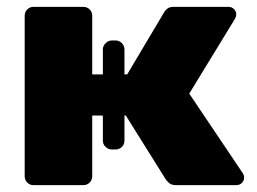

<svg xmlns="http://www.w3.org/2000/svg" viewBox="-20 -540 749 560"><path d="M78 0Q67 0 59.5 -7.5Q52 -15 52 -26V-494Q52 -505 59.5 -512.5Q67 -520 78 -520H223Q234 -520 241.5 -512.5Q249 -505 249 -494V-323H280V-396Q280 -406 288 -414Q296 -422 306 -422H317Q328 -422 335.5 -414Q343 -406 343 -396V-323H351L458 -503Q460 -508 467 -514Q474 -520 486 -520H646Q656 -520 662.5 -513.5Q669 -507 669 -498Q669 -494 667.5 -490Q666 -486 664 -483L532 -267L688 -35Q692 -29 692 -22Q692 -13 685.5 -6.5Q679 0 669 0H494Q482 0 475.5 -4.5Q469 -9 464 -16L347 -203H343V-130Q343 -119 335.5 -111.5Q328 -104 317 -104H306Q296 -104 288 -111.5Q280 -119 280 -130V-203H249V-26Q249 -15 241.5 -7.5Q234 0 223 0Z"/></svg>

Font: Rubik ExtraBold
Style: Regular
Weight: 800
Designer: Hubert and Fischer
Foundry: Hubert and Fischer
Version: Version 2.300;gftools[0.9.30]